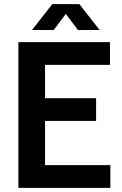

<svg xmlns="http://www.w3.org/2000/svg" viewBox="-20 -909 589 929"><path d="M69 0V-705H512V-595H143L198 -662V-42L143 -110H514V0ZM153 -324V-434H445V-324ZM135 -764 233 -889H364L462 -764H357L273 -876H324L240 -764Z"/></svg>

Font: TikTok Sans 24pt SemiBold
Style: Regular
Weight: 600
Version: Version 4.000